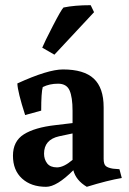

<svg xmlns="http://www.w3.org/2000/svg" viewBox="-20 -705 499 741"><path d="M260 -88V-190L208 -179Q150 -166 150 -112Q150 -90 162 -74.5Q174 -59 200 -59Q226 -59 260 -88ZM380 -291V-92Q380 -71 388.5 -64Q397 -57 416 -54L441 -52L450 -18Q396 -9 315 16Q273 -9 263 -48Q199 16 158 16Q100 16 65 -16Q30 -48 30 -104Q30 -160 72 -186.5Q114 -213 193 -222L260 -230V-277Q260 -330 248.5 -356Q237 -382 204 -382Q171 -382 145 -369Q139 -348 139 -278L77 -261Q48 -351 47 -383Q165 -437 223 -437Q304 -437 342 -401.5Q380 -366 380 -291ZM330 -685 343 -658 190 -494 143 -521Q152 -543 184 -605Q216 -667 225 -676Q268 -685 330 -685Z"/></svg>

Font: Buenard
Style: Bold
Weight: 700
Foundry: FontFuror
Version: Version 1.002 2011